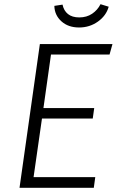

<svg xmlns="http://www.w3.org/2000/svg" viewBox="-20 -895 556 915"><path d="M502 -635H223L187 -380H429L422 -330H180L140 -51H434L427 0H73L170 -685H516ZM239 -867 278 -873Q284 -844 304 -828Q324 -812 358 -812Q393 -812 419 -829.5Q445 -847 459 -875L498 -863Q486 -820 446.5 -792Q407 -764 357 -764Q305 -764 272.5 -793.5Q240 -823 239 -867Z"/></svg>

Font: FiraGO Light
Style: Italic
Weight: 300
Italic angle: -8°
Designer: bBox Type GmbH
Foundry: bBox Type GmbH
Version: Version 1.001